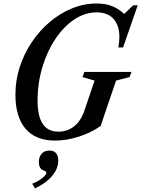

<svg xmlns="http://www.w3.org/2000/svg" viewBox="-20 -792 806 1096"><path d="M295 10.5Q183.5 10.5 125.8 -57Q68 -124.5 68 -253Q68 -333.5 92.8 -409.8Q117.5 -486 161.8 -551.8Q206 -617.5 264.5 -667Q323 -716.5 391.2 -744.2Q459.5 -772 532 -772Q581 -772 618.2 -757.8Q655.5 -743.5 689 -712.5L740 -761.5H766L682.5 -521H655.5Q661.5 -553.5 661.5 -580Q661.5 -647 628 -684.2Q594.5 -721.5 532 -721.5Q465 -721.5 404.2 -681Q343.5 -640.5 296.2 -569.8Q249 -499 221.8 -408.2Q194.5 -317.5 194.5 -217Q194.5 -40.5 313 -40.5Q365 -40.5 403.2 -71Q441.5 -101.5 461 -158.5L520 -332L451 -352L461.5 -381.5H730.5L719.5 -352L642.5 -332L554.5 -73Q500.5 -34.5 430.2 -12Q360 10.5 295 10.5ZM179.5 283.5 164 256.5Q184 249.5 202.2 238Q220.5 226.5 232.5 214.8Q244.5 203 244.5 195Q244.5 186 229.5 181Q202 172.5 202 133Q202 103 218 85.2Q234 67.5 262 67.5Q312.5 67.5 312.5 126Q312.5 170.5 277.5 212.2Q242.5 254 179.5 283.5Z"/></svg>

Font: Libre Caslon Condensed SemiBold Italic
Style: Regular
Weight: 600
Italic angle: -22.583°
Designer: Pablo Impallari, Rodrigo Fuenzalida, Katja Schimmel, Ertekin Erdin
Foundry: Pablo Impallari, Rodrigo Fuenzalida
Version: Version 2.000; ttfautohint (v1.8.4.7-5d5b);gftools[0.9.33]